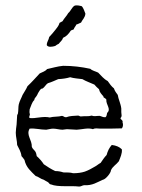

<svg xmlns="http://www.w3.org/2000/svg" viewBox="-20 -697 523 706"><path d="M428 -225C431 -229 433 -234 432 -243C429 -244 433 -253 429 -254C428 -258 423 -257 423 -263C430 -269 426 -277 426 -285V-298C424 -316 415 -333 413 -348C408 -355 402 -362 399 -372C390 -379 383 -389 376 -399C361 -407 352 -419 341 -430C331 -435 319 -437 312 -444C280 -451 247 -455 212 -455C191 -453 172 -447 153 -443C147 -435 136 -432 126 -427C111 -411 97 -395 81 -380C76 -368 69 -359 63 -348C59 -337 52 -326 49 -313C47 -305 48 -290 46 -280C46 -278 43 -275 43 -272L41 -239C40 -229 38 -219 38 -209C38 -194 43 -178 43 -164C49 -151 57 -140 59 -123C63 -118 67 -114 70 -109C76 -81 94 -67 111 -50C122 -47 129 -39 141 -36C145 -33 150 -31 155 -28C160 -26 161 -19 167 -19C194 -8 239 -15 271 -11C278 -11 282 -15 289 -16C320 -14 337 -27 358 -36C368 -37 388 -61 388 -71C394 -85 408 -92 417 -104C422 -117 430 -133 428 -148C419 -157 407 -162 391 -164C382 -154 376 -142 372 -127C364 -119 357 -108 350 -98C342 -94 336 -88 330 -85C318 -78 306 -71 292 -66C280 -62 265 -60 249 -60C239 -63 227 -63 213 -63C204 -66 195 -68 183 -68C168 -75 154 -84 141 -93C134 -104 125 -114 115 -123C114 -129 113 -134 111 -138C107 -145 99 -150 97 -157C98 -183 75 -201 89 -224C109 -226 129 -220 150 -220C158 -221 167 -224 175 -224C187 -224 199 -220 210 -220C215 -220 220 -222 226 -222C238 -222 250 -220 262 -220C282 -221 303 -228 322 -222C330 -227 339 -224 349 -224C375 -224 402 -224 428 -225ZM374 -282C373 -276 372 -269 368 -266C358 -265 353 -270 346 -271C334 -271 326 -268 317 -272C305 -268 295 -271 279 -269C273 -268 272 -272 267 -272C252 -271 236 -271 224 -266C216 -265 215 -270 208 -271C195 -267 176 -269 163 -265C138 -271 110 -260 89 -263C85 -267 90 -272 90 -277C88 -282 88 -288 89 -295C94 -306 97 -321 106 -329C106 -336 112 -339 115 -345C118 -349 119 -354 122 -358C124 -361 127 -367 131 -370C133 -372 135 -370 137 -372C143 -375 149 -387 156 -391C170 -395 182 -401 194 -406C211 -407 225 -409 238 -413C251 -409 268 -408 283 -406C296 -398 312 -393 327 -386C332 -380 338 -374 344 -369C346 -358 353 -351 360 -343C361 -342 360 -340 361 -339C363 -337 369 -335 371 -331C369 -312 390 -296 374 -282ZM152 -531C157 -522 173 -525 183 -528C187 -531 191 -534 196 -536C201 -543 209 -548 212 -558C224 -563 233 -573 240 -584C243 -587 248 -587 251 -589C253 -596 258 -600 261 -607C267 -608 272 -612 278 -614C283 -625 293 -632 294 -647C290 -657 287 -667 281 -674C274 -676 262 -679 254 -676C244 -670 240 -656 231 -649C225 -638 216 -630 210 -619L199 -613C196 -602 190 -596 185 -589C177 -579 169 -569 161 -561C159 -549 152 -544 152 -531Z"/></svg>

Font: FuturaRener
Style: Light
Weight: 300
Designer: BSozoo
Foundry: BSozoo
Version: Version 1.0